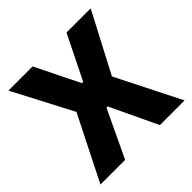

<svg xmlns="http://www.w3.org/2000/svg" viewBox="-166 -786 933 933"><g transform="rotate(-45 300.5 -319.5)"><path d="M11.7 0 187.1 -348.8V-315.8L18.1 -639H184.2L296.5 -411.8H304.8L417.3 -639H583.4L414 -315.8V-348.8L589.7 0H420.1L304.8 -243.3H296.4L181.2 0Z"/></g></svg>

Font: Anek Gujarati Medium
Style: Regular
Weight: 500
Designer: Mrunmayee Ghaisas (Gujarati), Yesha Goshar (Latin)
Foundry: Ek Type
Version: Version 1.003